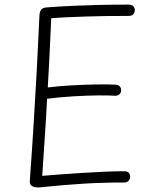

<svg xmlns="http://www.w3.org/2000/svg" viewBox="-20 -797 665 832"><path d="M152 15Q141 16 131 14Q121 12 115 6Q109 0 109 -12Q118 -134 125.5 -255.5Q133 -377 139.5 -496.5Q146 -616 151 -731Q152 -747 159 -755.5Q166 -764 183 -765Q235 -769 289 -771.5Q343 -774 404 -775.5Q465 -777 536 -777Q551 -777 557.5 -770Q564 -763 564 -754Q564 -742 557.5 -735Q551 -728 536 -728Q485 -728 440 -727.5Q395 -727 354.5 -725.5Q314 -724 276.5 -722.5Q239 -721 202 -718Q200 -672 197.5 -620Q195 -568 192.5 -516.5Q190 -465 187 -418Q233 -424 288 -427Q343 -430 394.5 -431Q446 -432 480 -430Q491 -430 498 -423.5Q505 -417 505 -406Q505 -395 497.5 -388.5Q490 -382 480 -382Q452 -384 403 -383.5Q354 -383 296 -379.5Q238 -376 184 -369Q180 -286 174 -201Q168 -116 163 -35Q199 -38 245 -41.5Q291 -45 340 -48Q389 -51 435.5 -53Q482 -55 518 -55Q532 -55 538 -48.5Q544 -42 544 -32Q544 -21 537 -13.5Q530 -6 518 -6Q496 -6 475.5 -6Q455 -6 435 -5Q388 -4 340.5 -1Q293 2 246 6Q199 10 152 15Z"/></svg>

Font: Playpen Sans ExtraLight
Style: Regular
Weight: 250
Designer: Laura Meseguer, Veronika Burian, José Scaglione
Foundry: TypeTogether
Version: Version 1.001